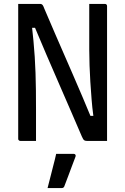

<svg xmlns="http://www.w3.org/2000/svg" viewBox="-20 -720 640 981"><path d="M164 0H84Q81 0 78.5 -1.5Q76 -3 74.5 -5Q73 -7 73 -11V-700H185Q189 -700 192.5 -698.5Q196 -697 199 -692.5Q202 -688 206 -677Q214 -658 228.5 -624.5Q243 -591 262 -546.5Q281 -502 304 -450Q327 -398 351.5 -341Q376 -284 401 -226Q422 -176 442 -128H457Q451 -172 448 -212Q444 -259 441.5 -302.5Q439 -346 437.5 -386Q436 -426 436 -465.5Q436 -505 436 -545V-700H516Q521 -700 524 -697Q527 -694 527 -689V0H424Q415 0 410 -3.5Q405 -7 398 -23Q374 -79 345 -146Q316 -213 283.5 -287.5Q251 -362 217 -441Q188 -508 159 -578H144Q148 -543 151 -511Q155 -470 157.5 -429.5Q160 -389 161.5 -347Q163 -305 163.5 -259Q164 -213 164 -161Q164 -126 164 -83Q164 -40 164 0ZM267 66H356Q362 66 365 70Q368 74 366 80Q355 109 346.5 131.5Q338 154 329.5 177Q321 200 309 231Q308 235 304.5 238Q301 241 294 241H223Q232 208 239 178.5Q246 149 253.5 121.5Q261 94 267 66Z"/></svg>

Font: Code D OnePiece
Style: Regular
Weight: 400
Version: Version 1.085; ttfautohint (v1.8.4.7-5d5b);Nerd Fonts 3.0.2